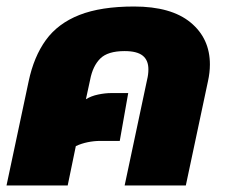

<svg xmlns="http://www.w3.org/2000/svg" viewBox="-31 -570 692 590"><path d="M-11 0 57 -320Q73 -396 110 -447Q147 -498 213 -524Q279 -550 381 -550Q495 -550 554.5 -501Q614 -452 614 -372Q614 -347 608 -320L540 0H352L421 -325Q425 -341 425 -357Q425 -385 407.5 -399Q390 -413 352 -413Q300 -413 277 -390Q254 -367 246 -325L233 -265Q249 -275 270.5 -279.5Q292 -284 311 -284H363L337 -137H278Q258 -137 238.5 -133Q219 -129 202 -121L177 0Z"/></svg>

Font: Kanit
Style: Bold Italic
Weight: 700
Italic angle: -12°
Designer: Katatrad Team
Foundry: CadsonDemak
Version: Version 2.000; ttfautohint (v1.8.3)